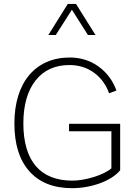

<svg xmlns="http://www.w3.org/2000/svg" viewBox="-20 -958 688 983"><path d="M369.1 -938H327.1L227.5 -778.8H265.6L348.1 -908.2L430.2 -778.8H468.8ZM333.5 -286.1H550.3V-96.2C513.7 -63.5 419.9 -33.2 350.6 -33.2C186 -33.2 99.6 -134.3 99.6 -326.2C99.6 -419.9 120.6 -493.2 162.1 -545.9C203.6 -598.6 261.7 -625 335.4 -625C382.8 -625 424.3 -612.3 460.4 -586.4C496.6 -560.5 522.5 -524.9 538.6 -480.5L576.2 -494.6C557.1 -546.9 525.9 -587.9 483.4 -618.2C440.9 -648.4 392.1 -663.6 336.9 -663.6C161.1 -663.6 53.7 -535.2 53.7 -326.2C53.7 -220.2 79.1 -138.2 130.4 -81.1C181.6 -23.4 254.4 5.4 349.6 5.4C445.3 5.4 549.8 -30.3 595.2 -86.4V-324.2H333.5Z"/></svg>

Font: Estedad ExtraLight
Style: Regular
Weight: 200
Designer: Amin Abedi
Version: Version 7.3